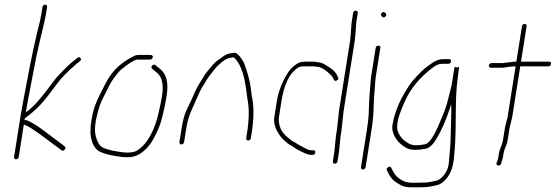

<svg xmlns="http://www.w3.org/2000/svg" viewBox="-20 -697 2396 828"><path d="M174.7 -677C172.1 -677 169.6 -676 167.3 -674C164.9 -672 163.6 -669.7 163.1 -667L158.4 -637C157.3 -630.3 155.4 -620.3 152.6 -607C133.5 -532.8 114.7 -446 96.4 -346.5C91.6 -320.8 86.7 -295 81.6 -269C76.5 -243 72.4 -220.3 69.3 -201L40.7 -20C40.2 -17.3 40.9 -15 42.6 -13C44.2 -11 46.4 -10 49.1 -10C51.8 -10 54.2 -11 56.6 -13C58.9 -15 60.2 -17.3 60.7 -20L82.8 -160L96.9 -154C106.8 -149.4 124.7 -137.9 150.4 -119.5C163 -110.5 175.8 -101 188.9 -91C202 -81 214.5 -71.7 226.5 -63L245.3 -49C250.1 -45.7 254.7 -46.7 259.2 -52C263.7 -57.3 263.7 -62 259 -66L240.2 -80C228.2 -88.7 207.9 -104 179.3 -125.9C150.6 -147.8 126.8 -163.5 107.9 -173L93.9 -179C91.3 -179.7 88.6 -179.3 85.7 -178L87.1 -187C112.2 -204.8 134.6 -224.3 154.4 -245.5C164 -255.8 174.7 -268.5 186.4 -283.5C198.1 -298.5 212.2 -317.2 228.8 -339.5C245.3 -361.8 272.9 -389.7 311.5 -423L324.1 -433C330 -437 331.1 -441.5 327.2 -446.5C323.3 -451.5 318.7 -451.7 313.3 -447L300.7 -437C291.7 -430.3 281.6 -421.7 270.6 -411C260.2 -400.3 249.5 -389.5 238.4 -378.5C227.4 -367.5 216.3 -354.3 205.2 -339C156.2 -271.2 118.2 -229.2 91.2 -213C93.9 -229.7 97.5 -249.7 102.2 -273C106.9 -296.3 114 -333.8 123.6 -385.3C133.1 -436.8 142.5 -481.9 151.9 -520.5C155.8 -536.2 159.2 -550.8 162.4 -564.5L171.9 -605.5C175.1 -619.2 177.2 -629.7 178.4 -637L183.1 -667C183.6 -669.7 182.9 -672 181.2 -674C179.6 -676 177.4 -677 174.7 -677Z M639 -450C639.4 -452.7 638.8 -455 637.1 -457C635.4 -459 633.3 -460 630.6 -460H575.1C569.1 -460 563.1 -458.3 557.1 -455C551 -451.7 545.6 -448.7 540.6 -446C530.6 -441.3 513.4 -429.6 490.4 -411C468.2 -390.6 449.5 -365.5 434.4 -335.5C429.6 -325.8 420.6 -308.1 407.6 -282.4C394.7 -256.6 385.6 -232.5 380.6 -210C371 -167.5 367.9 -134.5 371.4 -111C376.5 -75.9 390.1 -52.9 412 -42C435.8 -31.4 471.2 -24 506.9 -20C512.8 -19.3 521.9 -19 534.1 -19C549.5 -19 565.4 -23.3 580.8 -32C606.1 -47.3 627.2 -70.6 643.9 -102C661.7 -133.8 674.1 -166.2 681.3 -199C683.7 -210.3 686.5 -222.3 689.5 -235C692.5 -247.7 695.6 -264 698.7 -284C707.1 -337 698.8 -374.7 673.6 -397L650.6 -416C645.9 -420 641.2 -419.3 636.3 -414C631.5 -408.7 631.7 -404 637.1 -400L658.2 -382C679.4 -364 686.2 -331 678.6 -283C675.6 -264.3 672.7 -248.8 669.7 -236.5C666.8 -224.2 664 -212.3 661.6 -201C659.1 -189.7 656 -178.7 652.4 -168C631.3 -107.1 603.7 -66.8 569.7 -47C560.5 -41.7 545.9 -39 529.4 -39C522.9 -39 517 -39.3 511.6 -40C476.2 -44 443.4 -51 423 -61C408 -68.2 397.3 -87.9 390.8 -120.2C388.4 -132.3 389.4 -151.9 393.6 -179C402.6 -218.7 410.5 -245.9 417.6 -260.5C421.5 -268.8 427.2 -280.2 434.4 -294.5C441.7 -308.8 447.6 -320.5 452 -329.5C456.4 -338.5 463.5 -349.8 473.4 -363.5C483.2 -377.2 492.8 -388.3 502.2 -397C521.1 -412.3 535.6 -422.6 544.5 -428C557.8 -436 566.9 -440 571.9 -440H627.4C630.1 -440 632.6 -441 634.9 -443C637.2 -445 638.6 -447.3 639 -450Z M762.2 -74C764.9 -74 767.4 -75 769.7 -77C772 -79 773.4 -81.3 773.8 -84L783.6 -146C788.3 -175.4 796.8 -203.1 809.3 -229C813.7 -238.3 820.1 -252.8 828.4 -272.3C836.7 -291.9 844.7 -308.5 852.5 -322C858.4 -330 863.9 -339 868.8 -349C875.6 -360 887.1 -375.6 903.4 -395.8C911.9 -406.3 918.8 -413.7 924.2 -418C941.8 -435.2 956.7 -444.9 969.5 -447C973.7 -447.7 978.2 -448.5 983.1 -449.5C988 -450.5 992.8 -447 998.3 -439C1019.9 -413.3 1034.6 -369 1042.2 -306C1044.2 -289.3 1045.8 -278 1046.8 -272C1055.1 -231.7 1054.7 -183 1045.7 -126L1041.7 -101C1041.3 -98.3 1042 -96 1043.6 -94C1045.3 -92 1047.5 -91 1050.2 -91C1052.8 -91 1055.3 -92 1057.6 -94C1060 -96 1061.3 -98.3 1061.7 -101L1065.7 -126C1073.5 -175.4 1075.2 -218.6 1070.7 -255.5C1069.7 -263.8 1068.5 -271 1067.1 -277C1065.7 -283 1064.1 -294.7 1062.2 -312C1058.6 -344.3 1048.6 -382.3 1032.2 -426C1018.2 -451.3 1005.6 -465.5 995.8 -468.5C991.3 -470.2 980.7 -469 964.2 -465C956 -462.9 945 -456.4 931.3 -445.4C916.9 -436.3 905.6 -426.8 897.5 -417C892.6 -411 885.8 -403 877.3 -393.1C868.7 -383.2 860.3 -371 852 -356.5C846.4 -346.8 840.8 -337.4 834.9 -328.3C829.1 -319.2 819.2 -298.2 805.1 -265.5C800.3 -254.5 793.5 -240.2 784.7 -222.5C775.9 -204.8 768.9 -179.3 763.6 -146L753.8 -84C753.4 -81.3 754 -79 755.7 -77C757.4 -75 759.6 -74 762.2 -74Z M1333.1 -411H1294.8C1287.8 -411 1281.3 -410.5 1275.1 -409.5C1269 -408.5 1259.4 -402 1246.5 -390C1220.9 -364.2 1203.3 -320.9 1193.7 -260L1182.8 -191C1182 -186.3 1181.8 -182 1182.2 -178C1183.6 -152 1193.2 -130.3 1210.9 -113L1227.4 -99C1232.2 -94.3 1236.3 -91.2 1239.8 -89.5C1243.3 -87.8 1247.9 -85.2 1253.5 -81.5C1259.2 -77.8 1264.4 -74.7 1269.1 -72.2C1273.9 -69.7 1279.2 -66.8 1285.2 -63.5C1288.2 -61.8 1293.6 -59 1301.5 -55C1309.3 -51 1316.8 -49 1324 -49H1331C1337.7 -49 1340.5 -45.7 1339.4 -39C1338.4 -32.3 1334.5 -29 1327.8 -29H1320.8C1309.5 -29 1288.7 -37.5 1258.3 -54.5C1255.3 -56.2 1251 -59 1245.4 -63C1239.7 -67 1235.1 -69.8 1231.3 -71.5C1227.6 -73.2 1222.6 -76.7 1216.5 -82L1200.7 -96C1195 -101.3 1190 -107.5 1185.6 -114.5C1168 -140 1158.7 -165.5 1162.8 -191L1173.7 -260C1177.8 -285.7 1185.8 -312.4 1197.9 -340C1200.5 -346 1203.4 -352 1206.7 -358C1210 -364 1215.5 -373.6 1223.9 -386.7C1232.2 -399.9 1245 -412 1262.2 -423C1270.6 -428.3 1282.5 -431 1298 -431H1337C1339 -431 1346.8 -429.7 1360.4 -427C1368.8 -427 1381.8 -418.9 1405.8 -402.8C1418.9 -393.9 1428.1 -384 1433.3 -373L1437.9 -364C1441.1 -358.7 1439.5 -354.2 1433.3 -350.5C1427 -346.8 1422.6 -347.7 1420.2 -353L1415.6 -362C1413.1 -367.3 1408.9 -372.3 1403 -377C1384.3 -394.6 1369.3 -404.9 1355.9 -408ZM1425 -74 1429.1 -113 1433.1 -138 1441.7 -217.5 1490.1 -523 1492.8 -553C1494.4 -579.7 1495.8 -597 1497.1 -605L1502.8 -641C1503.2 -643.7 1504.6 -646 1506.9 -648C1509.2 -650 1511.7 -651 1514.4 -651C1517 -651 1519.2 -650 1520.9 -648C1522.6 -646 1523.2 -643.7 1522.8 -641L1517.1 -605C1516.2 -599.7 1515.8 -594.7 1515.7 -590C1515.6 -585.3 1515.3 -580 1514.7 -574C1514 -568 1513.5 -561.3 1513 -554L1510.1 -523L1461.8 -218L1453.1 -138L1449.1 -113L1445 -74L1441.9 -42L1435.4 -1C1435 1.7 1433.6 4 1431.3 6C1429 8 1426.5 9 1423.8 9C1421.2 9 1419 8 1417.3 6C1415.6 4 1415 1.7 1415.4 -1L1421.9 -42Z M1611.7 -500C1605.1 -500 1601.2 -496.7 1600.1 -490L1580.7 -367.5C1579.3 -358.5 1578.3 -348.8 1577.7 -338.5C1577 -328.2 1576.3 -318.7 1575.6 -310C1574.9 -301.3 1574.2 -292.3 1573.4 -283C1572.6 -273.7 1572 -262.5 1571.6 -249.5C1571.2 -236.5 1570.6 -221.6 1570 -204.8C1569.3 -188 1566.5 -164.1 1561.6 -133L1536.7 24C1536.3 26.7 1536.9 29 1538.6 31C1540.3 33 1542.5 34 1545.2 34C1547.8 34 1550.3 33 1552.6 31C1554.9 29 1556.3 26.7 1556.7 24L1581.6 -133C1586.6 -164.6 1589.5 -190.4 1590.4 -210.5C1591 -224.8 1591.5 -238.5 1591.9 -251.5C1592.3 -264.5 1593.2 -279.6 1594.7 -296.7C1596.1 -313.9 1597.2 -328.3 1597.9 -340C1598.5 -350 1599.5 -359.3 1600.8 -368L1620.1 -490C1621.2 -496.7 1618.4 -500 1611.7 -500ZM1627.2 -642C1621.8 -637.3 1621.5 -632.2 1626.3 -626.5C1631 -620.8 1636.1 -620.3 1641.5 -625C1646.9 -629.7 1647.3 -634.8 1642.5 -640.5C1637.7 -646.2 1632.6 -646.7 1627.2 -642Z M1916.5 -442H1891.5C1883.5 -442 1875.1 -440.5 1866.3 -437.5C1857.5 -434.5 1843.7 -426.1 1825 -412.3C1806.2 -398.6 1784.5 -377.3 1759.7 -348.5C1749.1 -336.2 1736.4 -317 1721.5 -291.1C1706.7 -265.1 1694.7 -238.4 1685.4 -211C1682.3 -201.7 1679.7 -193 1677.8 -185C1675.9 -177 1674 -167.5 1672.3 -156.5C1670.5 -145.5 1671.8 -134.3 1676 -123C1685.8 -94.4 1706.6 -72 1738.4 -56C1756.6 -49.2 1782.4 -49 1815.8 -55.5C1827.8 -57.8 1839.7 -66.7 1851.5 -82C1879.3 -122.8 1904 -177.8 1925.6 -247C1927 -242.9 1926.2 -191.4 1923.1 -92.5C1922.7 -76.8 1921.7 -62.5 1920.3 -49.5C1918.9 -36.5 1917.9 -24.8 1917.3 -14.5C1916.7 -4.2 1915.7 5 1914.4 13C1910.7 36.9 1899.4 56.5 1880.6 72C1873.3 78 1866.6 81.5 1860.4 82.5C1854.3 83.5 1847.7 84.8 1840.8 86.5C1833.9 88.2 1826.3 89.3 1818.2 90L1777.1 91H1757.1C1741.1 91 1727.6 88 1716.5 82C1697.8 72.7 1684.2 59.7 1675.7 43L1667.2 27C1664.2 21 1659.7 20 1653.7 24C1647.7 28 1646 32.7 1648.5 38L1656.9 54C1663.1 65.3 1670.6 75 1679.4 83C1688.3 89.7 1698.4 96 1709.6 102C1720.9 108 1735.6 111 1753.9 111H1773.9C1805.4 111 1828 109.5 1841.6 106.5C1849.2 104.8 1857 103.2 1864.9 101.5C1872.9 99.8 1881.8 95 1891.7 87C1918.9 63.5 1934.2 28.8 1937.7 -17C1938.6 -29 1939.8 -41.8 1941.2 -55.4C1942.6 -69 1943.9 -98.8 1945 -145C1945.4 -162.3 1945.6 -189.4 1945.8 -226.3C1945.9 -263.2 1947.2 -295.8 1949.8 -324L1955.1 -370C1955.9 -379.3 1957.1 -389 1958.7 -399L1960.1 -408L1949.8 -406C1947.3 -407.3 1944.6 -408 1941.6 -408H1940.1L1929.8 -343C1928.3 -333.7 1926.3 -323.8 1923.7 -313.5C1921 -303.2 1916.7 -286.1 1910.7 -262.3C1904.7 -238.5 1894.8 -211 1881 -180C1854.7 -113.6 1832.2 -78.6 1813.4 -75C1784.2 -69 1762.9 -69 1749.4 -75C1722.5 -87.4 1704.4 -106.2 1695.3 -131.5C1692.1 -140.5 1691.9 -154.1 1694.8 -172.3C1697.7 -190.4 1707.9 -219.3 1725.5 -259C1751.1 -316.7 1793 -366.7 1851.1 -409C1862.9 -417.7 1875.4 -422 1888.3 -422H1913.3C1920 -422 1923.9 -425.3 1924.9 -432C1926 -438.7 1923.2 -442 1916.5 -442Z M2147.8 -425H2099.8C2097.1 -425 2094.7 -424 2092.3 -422C2090 -420 2088.7 -417.7 2088.2 -415C2087.8 -412.3 2088.4 -410 2090.1 -408C2091.8 -406 2094 -405 2096.6 -405H2144.6C2149.3 -405 2154.4 -405.5 2159.9 -406.5C2165.4 -407.5 2170.8 -408.3 2176.3 -409C2187.2 -410.3 2196.3 -411 2203.6 -411L2168.9 -192L2157.9 -148L2149.8 -96.5C2148.4 -87.5 2146.8 -80.8 2145.1 -76.5C2143.4 -72.2 2140.7 -65.1 2136.9 -55.2C2133.1 -45.3 2130.7 -34.3 2129.5 -22C2129 -16.7 2127.6 -11 2125.3 -5L2121.7 5C2119.3 11.7 2121.4 15.5 2127.9 16.5C2134.4 17.5 2138.8 15 2141.1 9L2143.7 -1C2146.8 -8.3 2149.2 -18.1 2150.8 -30.3C2152.4 -42.4 2156.8 -56.7 2164.1 -73C2166.1 -77.7 2168 -85.3 2169.7 -96L2177.8 -147L2188.9 -192L2223.6 -411H2344.6C2351.3 -411 2355.1 -414.3 2356.2 -421C2357.2 -427.7 2354.4 -431 2347.8 -431H2226.8L2251 -584C2251.4 -586.7 2250.8 -589 2249.1 -591C2247.4 -593 2245.2 -594 2242.6 -594C2239.9 -594 2237.4 -593 2235.1 -591C2232.8 -589 2231.4 -586.7 2231 -584L2206.8 -431H2197.8Z"/></svg>

Font: Proton
Style: RgCndIt
Weight: 500
Version: Version 1.017